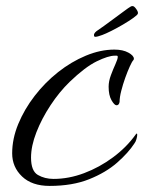

<svg xmlns="http://www.w3.org/2000/svg" viewBox="-20 -591 473 631"><path d="M143 20Q85 20 52.5 -11Q20 -42 20 -87Q20 -135 40 -183.5Q60 -232 94 -276Q128 -320 171 -354Q214 -388 262 -408Q310 -428 356 -428Q384 -428 402 -418Q420 -408 420 -398Q420 -395 418 -393Q414 -389 406.5 -372.5Q399 -356 391.5 -335Q384 -314 378.5 -292.5Q373 -271 373 -256Q371 -245 363 -245Q356 -245 346.5 -261.5Q337 -278 337 -306Q337 -324 344.5 -344Q352 -364 359.5 -380.5Q367 -397 367 -404Q367 -408 363.5 -408Q360 -408 357 -408Q336 -408 298 -389.5Q260 -371 209 -322Q175 -289 146 -245Q117 -201 99.5 -156Q82 -111 82 -73Q82 -29 104.5 -16Q127 -3 156 -3Q206 -3 256.5 -22Q307 -41 351.5 -74Q396 -107 426 -149Q427 -151 428 -151.5Q429 -152 429 -152Q431 -152 431 -148Q431 -143 428.5 -134Q426 -125 422 -120Q402 -89 365 -56.5Q328 -24 273 -2Q218 20 143 20ZM293 -470Q288 -470 289 -478Q291 -485 302 -492Q307 -495 322 -506Q337 -517 354 -529.5Q371 -542 384.5 -552Q398 -562 401 -564Q408 -569 410.5 -570Q413 -571 416 -571Q421 -571 428 -561Q435 -551 433 -546Q432 -542 418 -532Q404 -522 384.5 -510.5Q365 -499 346 -489.5Q327 -480 316 -476Q300 -470 293 -470Z"/></svg>

Font: Comforter
Style: Regular
Weight: 400
Designer: Robert E. Leuschke
Foundry: Robert E. Leuschke
Version: Version 1.013; ttfautohint (v1.8.3)